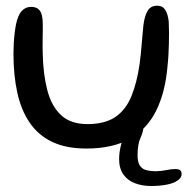

<svg xmlns="http://www.w3.org/2000/svg" viewBox="-20 -476 652 656"><path d="M275 31.5Q205 31.5 157.2 8.2Q109.5 -15 80.8 -57.8Q52 -100.5 39 -160Q26 -219.5 26 -292.5Q26 -310 27 -327.8Q28 -345.5 30 -362.2Q32 -379 34.5 -392Q41.5 -425 54.5 -438.8Q67.5 -452.5 86 -452.5Q103 -452.5 111.8 -444.2Q120.5 -436 123.2 -423.2Q126 -410.5 126 -397.5Q126.5 -388.5 126.2 -375.2Q126 -362 125.8 -347.2Q125.5 -332.5 125.5 -318.5Q125.5 -304.5 126 -293Q127.5 -223 141.5 -168.5Q155.5 -114 188.2 -83Q221 -52 278.5 -52Q339 -52 374.8 -76.8Q410.5 -101.5 429.2 -147.8Q448 -194 457 -257.5Q459 -272.5 460.8 -288.8Q462.5 -305 463.8 -321.8Q465 -338.5 466.8 -355.8Q468.5 -373 470 -390Q474 -422 484.5 -439.2Q495 -456.5 517 -456.5Q535.5 -456.5 544.5 -442.5Q553.5 -428.5 556.5 -402.5Q557.5 -383 557.5 -363.8Q557.5 -344.5 557 -325.5Q556.5 -306.5 555.5 -288Q554.5 -269.5 552.5 -251.5Q545 -161.5 513.8 -98.2Q482.5 -35 423.8 -1.8Q365 31.5 275 31.5ZM496 159.5Q466 159.5 441 150Q416 140.5 401.5 120Q387 99.5 387 67.5Q387 43.5 394.2 16.2Q401.5 -11 411.5 -32.5Q420 -48.5 427.8 -56.8Q435.5 -65 449.5 -65Q461 -65 465.8 -59.5Q470.5 -54 470.5 -46Q470.5 -28 460.2 -5.5Q450 17 450 54.5Q450 78 457.8 89.8Q465.5 101.5 479.5 105.2Q493.5 109 513 109Q529.5 109 548 105.2Q566.5 101.5 580 101.5Q589.5 101.5 595 105.2Q600.5 109 600.5 118.5Q600.5 131.5 586.5 141Q572.5 150.5 549 155Q525.5 159.5 496 159.5Z"/></svg>

Font: Gluten Light
Style: Regular
Weight: 300
Designer: Tyler Finck
Foundry: Etcetera Type Company
Version: Version 1.300